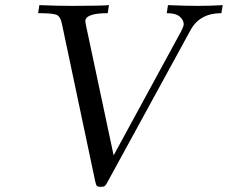

<svg xmlns="http://www.w3.org/2000/svg" viewBox="-20 -703 884 745"><path d="M127.9 -651.9 132.8 -683.1Q201.7 -680.2 258.8 -680.2Q367.7 -680.2 402.8 -683.1L397.9 -651.9Q311 -651.9 311 -620.1Q311 -618.2 314 -603L420.9 -100.1L683.1 -582Q692.9 -601.1 692.9 -608.9Q692.9 -625 677.5 -638.4Q662.1 -651.9 627 -651.9L631.8 -683.1Q703.6 -680.2 746.1 -680.2Q797.9 -680.2 844.2 -683.1L838.9 -651.9Q754.9 -651.9 719.2 -585.9L397.9 2Q391.1 15.1 386.5 18.6Q381.8 22 370.8 22Q359.9 22 356 18.1Q352.1 14.2 349.1 -1L220.2 -610.8Q214.4 -639.6 198.7 -645.8Q183.1 -651.9 127.9 -651.9Z"/></svg>

Font: CMU Serif Extra
Style: RomanSlanted
Weight: 500
Italic angle: -9.46001°
Version: Version 0.7.0